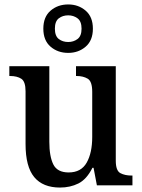

<svg xmlns="http://www.w3.org/2000/svg" viewBox="-20 -834 639 864"><path d="M250 10Q173 10 134 -37Q95 -84 95 -186V-423Q95 -467 76 -479.5Q57 -492 25 -492H22V-536H202V-196Q202 -130 220 -94Q238 -58 289 -58Q345 -58 370 -102Q395 -146 395 -218V-421Q395 -468 374.5 -480Q354 -492 325 -492H322V-536H501V-111Q501 -66 521.5 -55Q542 -44 572 -44H576V0H416L401 -79H396Q370 -27 333 -8.5Q296 10 250 10ZM287 -596Q240 -596 207.5 -624Q175 -652 175 -705Q175 -758 207.5 -786Q240 -814 287 -814Q333 -814 365.5 -786Q398 -758 398 -705Q398 -652 365.5 -624Q333 -596 287 -596ZM287 -645Q311 -645 329 -658.5Q347 -672 347 -705Q347 -738 329 -751.5Q311 -765 287 -765Q262 -765 244.5 -751.5Q227 -738 227 -705Q227 -672 244.5 -658.5Q262 -645 287 -645Z"/></svg>

Font: Noto Serif Khmer SemiCondensed Medium
Style: Regular
Weight: 500
Width: 4
Designer: Danh Hong and the Monotype Design Team
Foundry: Monotype Imaging Inc.
Version: Version 2.004; ttfautohint (v1.8.4.7-5d5b)